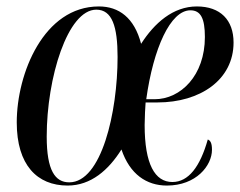

<svg xmlns="http://www.w3.org/2000/svg" viewBox="-20 -566 745 596"><path d="M190 10C262 10 317 -38 357 -102C383 -25 435 10 498 10C589 10 638 -52 638 -101C638 -122 633 -130 625 -133C601 -48 565 -1 515 -1C461 -1 429 -56 429 -178C429 -198 431 -238 432 -248H469C601 -248 705 -318 705 -434C705 -504 664 -546 591 -546C517 -546 459 -494 418 -430C397 -511 349 -546 287 -546C116 -546 32 -338 32 -186C32 -54 95 10 190 10ZM195 0C151 0 125 -37 125 -142C125 -325 190 -536 279 -536C328 -536 345 -484 345 -389C345 -217 295 0 195 0ZM460 -258H434C456 -416 509 -534 571 -534C603 -534 616 -509 616 -451C616 -332 541 -258 460 -258Z"/></svg>

Font: Noto Serif Display ExtraCondensed Medium
Style: Italic
Weight: 500
Width: 2
Italic angle: -12°
Designer: Monotype Design Team
Foundry: Monotype Imaging Inc.
Version: Version 2.009